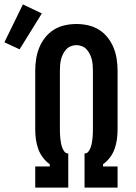

<svg xmlns="http://www.w3.org/2000/svg" viewBox="-97 -852 617 872"><path d="M63 0V-96H129V-106Q111 -119 97.5 -137Q84 -155 76.5 -176Q69 -197 66 -219.5Q63 -242 63 -264V-530Q63 -557 67 -583.5Q71 -610 81 -635Q91 -660 108 -681.5Q125 -703 147.5 -717Q170 -731 196.5 -737Q223 -743 250 -743Q277 -743 303.5 -737Q330 -731 352.5 -717Q375 -703 392 -681.5Q409 -660 419 -635Q429 -610 433 -583.5Q437 -557 437 -530V-264Q437 -242 434 -219.5Q431 -197 423.5 -176Q416 -155 402.5 -137Q389 -119 371 -106V-96H437V0H287V-155Q298 -155 304.5 -163.5Q311 -172 314.5 -182Q318 -192 320 -202Q322 -212 323 -222.5Q324 -233 324.5 -243.5Q325 -254 325 -264V-530Q325 -543 324 -556Q323 -569 320 -581.5Q317 -594 311 -606Q305 -618 296.5 -627.5Q288 -637 275.5 -642Q263 -647 250 -647Q237 -647 224.5 -642Q212 -637 203.5 -627.5Q195 -618 189 -606Q183 -594 180 -581.5Q177 -569 176 -556Q175 -543 175 -530V-264Q175 -254 175.5 -243.5Q176 -233 177 -222.5Q178 -212 180 -202Q182 -192 185.5 -182Q189 -172 195.5 -163.5Q202 -155 213 -155V0ZM-8 -628 -77 -660 7 -832 93 -791Z"/></svg>

Font: Iosevka Slab
Style: Bold
Weight: 700
Monospace: yes
Designer: Belleve Invis
Foundry: Belleve Invis
Version: Version 11.1.1; ttfautohint (v1.8.3)